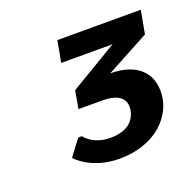

<svg xmlns="http://www.w3.org/2000/svg" viewBox="-74 -778 517 506"><g transform="rotate(-20 184.0 -525.0)"><path d="M342 -460C353 -525 315 -570 235 -570L356 -635L368 -700H134L123 -640H267L133 -560L124 -510H190C240 -510 257 -490 252 -460C246 -430 223 -410 178 -410C128 -410 108 -440 108 -440H98L64 -395C64 -395 102 -350 182 -350C272 -350 331 -400 342 -460Z"/></g></svg>

Font: Scada
Style: Italic
Weight: 400
Designer: Jovanny Lemonad
Foundry: Jovanny Lemonad
Version: Version 3.005